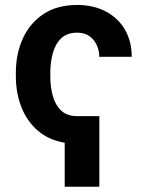

<svg xmlns="http://www.w3.org/2000/svg" viewBox="-20 -558 582 758"><path d="M285.5 -99.4H372.2V179.3H235.4V5.7Q171.9 -5.3 129.1 -42.4Q86.3 -79.5 64.5 -135.1Q42.6 -190.7 42.6 -257.1V-271.3Q42.6 -345.2 70.1 -405.9Q97.7 -466.6 151.5 -502.5Q205.3 -538.4 284.4 -538.4Q348.7 -538.4 397.2 -513Q445.7 -487.6 472.8 -441.6Q500 -395.6 500 -333.8H371.8Q371.8 -372.9 348.7 -400.9Q325.6 -429 284.4 -429Q244.3 -429 221.2 -406.4Q198.2 -383.9 188.4 -347.8Q178.6 -311.8 178.6 -271.3V-257.1Q178.6 -215.9 188.2 -180Q197.8 -144.2 221.1 -121.8Q244.3 -99.4 285.5 -99.4Z"/></svg>

Font: Interface
Style: Bold
Weight: 700
Designer: Rasmus Andersson
Foundry: rsms
Version: Version 1.8